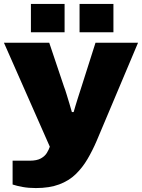

<svg xmlns="http://www.w3.org/2000/svg" viewBox="-20 -745 721 975"><path d="M162 210Q125 210 95 204.5Q65 199 44 192V71H131Q167 71 187.5 59.5Q208 48 218 31.5Q228 15 233 0L0 -528H230L305 -305Q311 -290 318 -266.5Q325 -243 332.5 -219Q340 -195 345 -176H354Q358 -190 363 -207Q368 -224 374 -242.5Q380 -261 385 -277Q390 -293 394 -305L465 -528H681L471 -30Q450 19 424.5 62.5Q399 106 364.5 139.5Q330 173 280.5 191.5Q231 210 162 210ZM137 -581V-725H308V-581ZM384 -581V-725H556V-581Z"/></svg>

Font: Archivo SemiExpanded Black
Style: Regular
Weight: 900
Width: 6
Designer: Hector Gatti
Foundry: Omnibus-Type
Version: Version 2.001